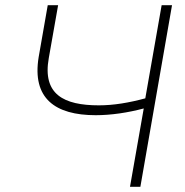

<svg xmlns="http://www.w3.org/2000/svg" viewBox="-20 -720 714 740"><path d="M349 -276C409 -276 474 -286 534 -302L481 0H521L643 -700H603L540 -341C477 -324 418 -314 361 -314C226 -314 143 -356 168 -496L204 -700H164L129 -500C103 -341 192 -276 349 -276Z"/></svg>

Font: Fixel Display 20240404 ExLight
Style: Italic
Weight: 200
Italic angle: -10°
Designer: AlfaBravo + MacPaw
Foundry: Kyrylo Tkachov, Marchela Mozhyna, Serhii Makarenko, Maria Weinstein, Zakhar Kryvoshyya
Version: Version 1.211;Glyphs 3.2 (3225)